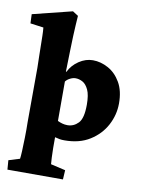

<svg xmlns="http://www.w3.org/2000/svg" viewBox="-110 -750 770 1031"><g transform="rotate(10 275.0 -235.0)"><path d="M3.9 214.8 0 164.1 60.5 145.5Q62.5 133.8 64 102.1Q65.4 70.3 66.4 27.8Q67.4 -14.6 66.4 -56.6L67.4 -351.6Q66.4 -385.7 65.9 -416Q65.4 -446.3 64.9 -473.6Q64.5 -501 64 -525.4Q63.5 -549.8 61.5 -570.3L-10.7 -580.1L-12.7 -629.9L203.1 -683.6L233.4 -664.1Q231.4 -636.7 230 -611.3Q228.5 -585.9 227.1 -553.7Q225.6 -521.5 224.6 -475.1Q223.6 -428.7 221.7 -358.4L224.6 -357.4Q243.2 -395.5 279.3 -419.4Q315.4 -443.4 354.5 -443.4Q397.5 -443.4 438.5 -420.9Q479.5 -398.4 505.9 -353Q532.2 -307.6 532.2 -239.3Q532.2 -176.8 502.4 -120.6Q472.7 -64.5 416 -28.8Q359.4 6.8 278.3 6.8Q261.7 6.8 251.5 4.9Q241.2 2.9 225.6 -1V58.6Q225.6 83 227.1 109.9Q228.5 136.7 229.5 145.5L309.6 164.1L306.6 214.8ZM279.3 -76.2Q313.5 -76.2 338.4 -102.1Q363.3 -127.9 363.3 -202.1Q363.3 -255.9 350.1 -283.7Q336.9 -311.5 317.9 -321.8Q298.8 -332 279.3 -332Q265.6 -332 250 -324.2Q234.4 -316.4 225.6 -304.7V-89.8Q237.3 -84 251 -80.1Q264.6 -76.2 279.3 -76.2Z"/></g></svg>

Font: Crimson Pro Black
Style: Regular
Weight: 900
Designer: Jacques Le Bailly
Foundry: Baron von Fonthausen
Version: Version 1.003